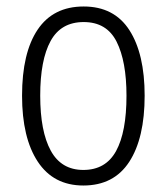

<svg xmlns="http://www.w3.org/2000/svg" viewBox="-20 -562 514 592"><path d="M426 -267Q426 -136 378.5 -63Q331 10 237 10Q145 10 96.5 -63.5Q48 -137 48 -267Q48 -399 96 -470.5Q144 -542 238 -542Q332 -542 379 -469Q426 -396 426 -267ZM104 -267Q104 -157 136.5 -97.5Q169 -38 237 -38Q306 -38 338 -96.5Q370 -155 370 -267Q370 -373 339.5 -433.5Q309 -494 238 -494Q168 -494 136 -435.5Q104 -377 104 -267Z"/></svg>

Font: Noto Sans Myanmar UI Condensed Light
Style: Regular
Weight: 300
Width: 3
Designer: Monotype Design Team
Foundry: Monotype Imaging Inc.
Version: Version 2.103; ttfautohint (v1.8.4.7-5d5b)